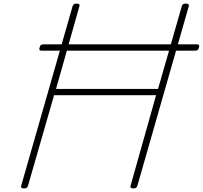

<svg xmlns="http://www.w3.org/2000/svg" viewBox="-20 -1035 1129 1069"><path d="M113 14Q93 14 98 -1L384 -1000Q387 -1008 391.5 -1011.5Q396 -1015 407 -1015Q427 -1015 422 -1000L292 -540H860L992 -1000Q994 -1008 999 -1011.5Q1004 -1015 1015 -1015Q1035 -1015 1031 -1000L745 -1Q742 6 738 10Q734 14 722 14Q702 14 707 -1L849 -505H281L136 -1Q134 6 129.5 10Q125 14 113 14ZM211 -753Q201 -753 199.5 -757.5Q198 -762 201 -772Q203 -781 207.5 -784.5Q212 -788 221 -788H1076Q1087 -788 1088.5 -783.5Q1090 -779 1088 -771Q1085 -761 1081 -757Q1077 -753 1067 -753Z"/></svg>

Font: Playwrite AU QLD Thin
Style: Regular
Weight: 250
Designer: Veronika Burian, José Scaglione
Foundry: TypeTogether
Version: Version 1.002